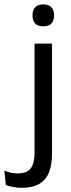

<svg xmlns="http://www.w3.org/2000/svg" viewBox="-78 -690 328 888"><path d="M162.6 -66.7H81.7V-488.2H162.6ZM122.2 -568.2Q97.2 -568.2 84.8 -581.2Q72.4 -594.3 72.4 -617.7V-620.2Q72.4 -643.5 84.8 -656.6Q97.2 -669.6 122.2 -669.6Q147.2 -669.6 159.5 -656.6Q171.9 -643.5 171.9 -620.2V-617.7Q171.9 -593.9 159.5 -581Q147.2 -568.2 122.2 -568.2ZM21.9 178.6Q0.6 178.6 -18.5 174.9Q-37.7 171.1 -51 165.8L-58 99.1Q-44 105.4 -28.7 108.7Q-13.5 112 3.1 112Q48 112 64.9 87.8Q81.7 63.5 81.7 18V-136.4H162.6V22.1Q162.6 70.8 149 106Q135.4 141.1 104.5 159.8Q73.6 178.6 21.9 178.6Z"/></svg>

Font: Anek Devanagari Medium
Style: Regular
Weight: 500
Designer: Kailash Malviya (Devanagari) & Yesha Goshar (Latin)
Foundry: Ek Type
Version: Version 1.003